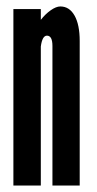

<svg xmlns="http://www.w3.org/2000/svg" viewBox="-20 -575 300 595"><path d="M21.5 0H106.5V-431Q111 -464.5 125.5 -464.5Q142.5 -464.5 142.5 -432.5V0H227V-448Q227 -498.5 211 -526.8Q195 -555 167 -555Q154 -555 137.2 -543.2Q120.5 -531.5 106.5 -513.5V-547H21.5Z"/></svg>

Font: League Gothic SemiCondensed
Style: Regular
Weight: 400
Width: 4
Designer: The League of Moveable Type
Version: Version 1.600; ttfautohint (v1.8.3)